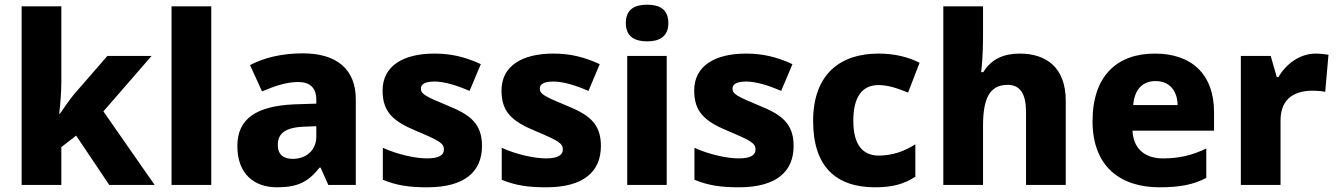

<svg xmlns="http://www.w3.org/2000/svg" viewBox="-20 -787 5689 817"><path d="M241 -439V-760H72V0H241V-161L304 -210L445 0H638L420 -313L625 -549H437L297 -388C276 -363 253 -329 235 -303H232C237 -346 241 -396 241 -439Z M879 0V-760H710V0Z M1269 -560C1181 -560 1104 -542 1044 -510L1095 -398C1148 -421 1200 -438 1249 -438C1297 -438 1326 -415 1326 -362V-346L1232 -343C1073 -336 990 -283 990 -166C990 -46 1062 10 1159 10C1250 10 1293 -15 1340 -74H1344L1377 0H1494V-364C1494 -493 1412 -560 1269 -560ZM1275 -248 1326 -250V-206C1326 -147 1282 -111 1226 -111C1188 -111 1162 -128 1162 -170C1162 -217 1191 -245 1275 -248Z M2031 -166C2031 -263 1978 -300 1884 -338C1790 -377 1771 -387 1771 -410C1771 -430 1791 -440 1829 -440C1870 -440 1924 -424 1978 -400L2026 -514C1959 -545 1899 -559 1829 -559C1695 -559 1608 -506 1608 -402C1608 -310 1653 -271 1751 -230C1851 -188 1869 -177 1869 -151C1869 -127 1848 -113 1797 -113C1749 -113 1673 -129 1609 -158V-22C1668 2 1720 10 1798 10C1958 10 2031 -57 2031 -166Z M2537 -166C2537 -263 2484 -300 2390 -338C2296 -377 2277 -387 2277 -410C2277 -430 2297 -440 2335 -440C2376 -440 2430 -424 2484 -400L2532 -514C2465 -545 2405 -559 2335 -559C2201 -559 2114 -506 2114 -402C2114 -310 2159 -271 2257 -230C2357 -188 2375 -177 2375 -151C2375 -127 2354 -113 2303 -113C2255 -113 2179 -129 2115 -158V-22C2174 2 2226 10 2304 10C2464 10 2537 -57 2537 -166Z M2734 -767C2684 -767 2643 -750 2643 -689C2643 -629 2684 -611 2734 -611C2783 -611 2824 -629 2824 -689C2824 -750 2783 -767 2734 -767ZM2817 -549H2649V0H2817Z M3357 -166C3357 -263 3304 -300 3210 -338C3116 -377 3097 -387 3097 -410C3097 -430 3117 -440 3155 -440C3196 -440 3250 -424 3304 -400L3352 -514C3285 -545 3225 -559 3155 -559C3021 -559 2934 -506 2934 -402C2934 -310 2979 -271 3077 -230C3177 -188 3195 -177 3195 -151C3195 -127 3174 -113 3123 -113C3075 -113 2999 -129 2935 -158V-22C2994 2 3046 10 3124 10C3284 10 3357 -57 3357 -166Z M3704 10C3780 10 3829 -5 3875 -35V-173C3828 -143 3777 -125 3719 -125C3652 -125 3611 -170 3611 -273C3611 -375 3649 -425 3718 -425C3759 -425 3797 -412 3844 -393L3893 -520C3847 -543 3790 -559 3718 -559C3556 -559 3440 -472 3440 -272C3440 -76 3539 10 3704 10Z M4163 -627V-760H3994V0H4163V-251C4163 -363 4188 -426 4268 -426C4321 -426 4346 -387 4346 -311V0H4515V-358C4515 -499 4433 -559 4319 -559C4253 -559 4199 -537 4164 -480H4155C4158 -504 4163 -560 4163 -627Z M4894 -559C4735 -559 4629 -466 4629 -271C4629 -78 4748 10 4914 10C5003 10 5059 -2 5113 -30V-155C5052 -126 4998 -113 4928 -113C4847 -113 4802 -159 4799 -231H5146V-309C5146 -473 5049 -559 4894 -559ZM4897 -442C4959 -442 4990 -398 4991 -340H4802C4808 -410 4845 -442 4897 -442Z M5579 -559C5510 -559 5452 -514 5420 -459H5413L5387 -549H5260V0H5429V-275C5429 -377 5501 -401 5565 -401C5588 -401 5607 -399 5619 -396L5633 -554C5621 -556 5597 -559 5579 -559Z"/></svg>

Font: Noto Sans Arabic UI XBd
Style: Regular
Weight: 800
Designer: Monotype Design Team, Nadine Chahine and Nizar Qandah
Foundry: Monotype Imaging Inc.
Version: Version 2.010